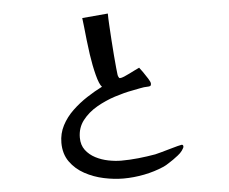

<svg xmlns="http://www.w3.org/2000/svg" viewBox="-55 -837 1109 928"><g transform="rotate(-5 500.0 -372.5)"><path d="M809 -101Q809 -96 805 -90.5Q801 -85 799 -81Q791 -70 778 -60Q765 -50 754 -42Q743 -35 730.5 -26.5Q718 -18 705 -12Q659 8 608 18Q557 28 507 28Q462 28 412.5 17.5Q363 7 320 -16.5Q277 -40 250 -78Q223 -116 223 -170Q223 -215 243 -253.5Q263 -292 296 -323.5Q329 -355 367.5 -380Q406 -405 442 -423Q429 -436 417 -482.5Q405 -529 397 -584Q392 -618 388 -654.5Q384 -691 381 -720Q378 -749 376 -762L501 -773Q501 -752 503 -717.5Q505 -683 507.5 -644Q510 -605 513 -568.5Q516 -532 518.5 -506.5Q521 -481 522 -475Q522 -472 525 -464.5Q528 -457 532 -457Q540 -457 553 -462.5Q566 -468 580 -475Q594 -482 607 -488.5Q620 -495 629 -499Q634 -493 646 -476Q658 -459 668.5 -442Q679 -425 679 -418Q679 -408 674 -406Q669 -404 661 -404Q645 -404 624 -399.5Q603 -395 586 -392Q547 -385 500.5 -370Q454 -355 411.5 -330.5Q369 -306 341.5 -270.5Q314 -235 314 -187Q314 -151 332.5 -126.5Q351 -102 380 -87Q409 -72 442 -65.5Q475 -59 504 -59Q545 -59 587.5 -63.5Q630 -68 670 -75Q679 -77 699 -82.5Q719 -88 741.5 -94.5Q764 -101 781 -105.5Q798 -110 801 -110Q809 -110 809 -101Z"/></g></svg>

Font: Kaisei Opti
Style: Bold
Weight: 700
Designer: Font-Kai, 金井和夫
Foundry: KAZUO KANAI
Version: Version 5.003